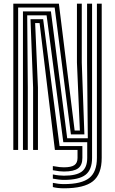

<svg xmlns="http://www.w3.org/2000/svg" viewBox="-20 -820 629 1050"><path d="M52.8 0V-800H302L388.2 -106.2H416.8L400.8 -477.5V-800H427.2V-477.5L441.5 -85H367.8L279 -778.8H79.2V0ZM329.5 163.8Q316.2 163.8 300.6 161.9Q285 160 269 157V134Q287.5 137.8 302.4 139.2Q317.2 140.8 329.5 140.8Q398 140.8 427.5 118.2Q457 95.8 457 43.5V-42.5H326.2L234.8 -736.2H128.8L132 -341.8V0H105.5V-757.5H258.5L347.5 -63.8H460.2L456.2 -477.5V-800H483.5V43.5Q483.5 108 447.8 135.9Q412 163.8 329.5 163.8ZM329.5 118Q318.5 118 304.4 116.5Q290.2 115 269 111V88.2Q293 92.5 306.4 93.8Q319.8 95 329.5 95Q369.5 95 386.8 83Q404 71 404 43.5V0H280.2L196.5 -693.8H172.2L187.5 -341.8V0H161V-341.8L146.8 -715H216L305.8 -21.2H430.5V43.5Q430.5 83.2 407.1 100.6Q383.8 118 329.5 118ZM329.5 209.8Q312 209.8 295 207.8Q278 205.8 269 202.8V180Q282.5 183 298.6 184.9Q314.8 186.8 329.5 186.8Q426.2 186.8 468.1 153.4Q510 120 510 43.5V-800H536.2V43.5Q536.2 132.8 488.2 171.2Q440.2 209.8 329.5 209.8Z"/></svg>

Font: Big Shoulders Inline Text Thin ExtraBold
Style: Regular
Weight: 800
Version: Version 2.002